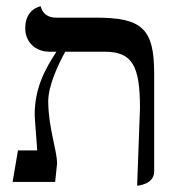

<svg xmlns="http://www.w3.org/2000/svg" viewBox="-20 -577 555 609"><path d="M415 12C415 12 469 9 469 -33V-344C469 -487 430 -521 284 -521H158C131 -521 115 -534 109 -557C109 -557 60 -550 60 -487C60 -446 90 -413 137 -413H159C124 -359 90 -300 90 -212C90 -202 96 -135 98 -100H37L20 0H155L161 -58C161 -101 133 -173 133 -256C133 -306 166 -375 187 -413H312C400 -413 424 -368 424 -234Z"/></svg>

Font: Libertinus Sans
Style: Bold
Weight: 700
Designer: Philipp H. Poll, Khaled Hosny
Foundry: Caleb Maclennan
Version: Version 7.050;RELEASE